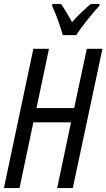

<svg xmlns="http://www.w3.org/2000/svg" viewBox="-20 -964 545 984"><path d="M302 -784H371C393 -821 458 -901 489 -934L491 -944H446C417 -921 385 -889 349 -851C326 -893 306 -925 293 -944H249L247 -934C264 -900 293 -818 302 -784ZM0 0H80L151 -337H344L273 0H353L505 -714H425L360 -410H167L231 -714H151Z"/></svg>

Font: Noto Sans ExtraCondensed
Style: Italic
Weight: 400
Width: 2
Italic angle: -12°
Designer: Monotype Design Team
Foundry: Monotype Imaging Inc.
Version: Version 2.013